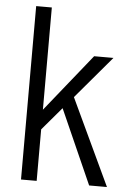

<svg xmlns="http://www.w3.org/2000/svg" viewBox="-55 -824 573 865"><g transform="rotate(5 231.5 -392.0)"><path d="M381.3 0 231.9 -336.4 144 -232.9V0H73.2V-784.2H144V-321.8L353 -582H440.4L278.3 -390.6L461.9 0Z"/></g></svg>

Font: Decalotype Light
Style: Regular
Weight: 300
Designer: Alfredo Marco Pradil
Foundry: Alfredo Marco Pradil
Version: Version 1.0